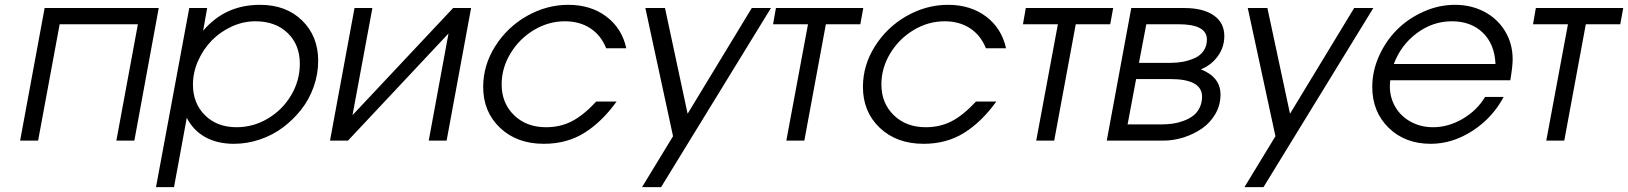

<svg xmlns="http://www.w3.org/2000/svg" viewBox="-20 -580 6716 792"><path d="M63 0 164.1 -546.9H634.8L534.2 0H460L548.8 -480H226.1L137.2 0Z M623.5 191.9 760.7 -546.9H834.5L817.9 -453.1Q908.2 -560.1 1052.7 -560.1Q1160.2 -560.1 1226.3 -495.4Q1292.5 -430.7 1292.5 -329.1Q1292.5 -274.9 1274.2 -222.7Q1255.9 -170.4 1222.9 -128.4Q1189.9 -86.4 1147 -54.2Q1104 -22 1051.5 -4.4Q999 13.2 944.8 13.2Q876.5 13.2 826.7 -14.4Q776.9 -42 750.5 -94.2L697.8 191.9ZM775.9 -231Q775.9 -153.8 825.7 -104.5Q875.5 -55.2 955.6 -55.2Q1024.9 -55.2 1085.2 -91.1Q1145.5 -127 1181.2 -187.5Q1216.8 -248 1216.8 -316.9Q1216.8 -395.5 1166.5 -443.8Q1116.2 -492.2 1033.7 -492.2Q983.4 -492.2 935.8 -470.5Q888.2 -448.7 853.3 -412.8Q818.4 -377 797.1 -329.1Q775.9 -281.2 775.9 -231Z M1341.3 0 1442.4 -546.9H1516.1L1434.1 -105L1849.1 -546.9H1923.3L1822.3 0H1748.5L1830.1 -441.9L1415.5 0Z M2439.5 -161.1H2523.4Q2462.9 -77.1 2390.6 -32Q2318.4 13.2 2223.1 13.2Q2112.3 13.2 2042.7 -52.7Q1973.1 -118.7 1973.1 -221.2Q1973.1 -311 2022.9 -389.6Q2072.8 -468.3 2153.8 -514.2Q2234.9 -560.1 2324.2 -560.1Q2417 -560.1 2481.2 -511.7Q2545.4 -463.4 2563.5 -380.9H2480.5Q2459 -434.6 2415 -463.4Q2371.1 -492.2 2310.1 -492.2Q2242.7 -492.2 2182.4 -456.1Q2122.1 -419.9 2085.7 -359.6Q2049.3 -299.3 2049.3 -231.9Q2049.3 -154.8 2100.3 -105Q2151.4 -55.2 2232.4 -55.2Q2291 -55.2 2338.6 -79.6Q2386.2 -104 2439.5 -161.1Z M2628.4 191.9 2756.3 -18.1 2642.1 -546.9H2723.1L2816.4 -110.8L3081.1 -546.9H3160.2L2707 191.9Z M3223.6 0 3313 -480H3168.9L3180.7 -546.9H3541L3528.8 -480H3386.7L3297.9 0Z M4005.9 -161.1H4089.8Q4029.3 -77.1 3957 -32Q3884.8 13.2 3789.6 13.2Q3678.7 13.2 3609.1 -52.7Q3539.6 -118.7 3539.6 -221.2Q3539.6 -311 3589.4 -389.6Q3639.2 -468.3 3720.2 -514.2Q3801.3 -560.1 3890.6 -560.1Q3983.4 -560.1 4047.6 -511.7Q4111.8 -463.4 4129.9 -380.9H4046.9Q4025.4 -434.6 3981.4 -463.4Q3937.5 -492.2 3876.5 -492.2Q3809.1 -492.2 3748.8 -456.1Q3688.5 -419.9 3652.1 -359.6Q3615.7 -299.3 3615.7 -231.9Q3615.7 -154.8 3666.7 -105Q3717.8 -55.2 3798.8 -55.2Q3857.4 -55.2 3905 -79.6Q3952.6 -104 4005.9 -161.1Z M4254.4 0 4343.8 -480H4199.7L4211.4 -546.9H4571.8L4559.6 -480H4417.5L4328.6 0Z M4545.4 0 4646.5 -546.9H4865.2Q4942.9 -546.9 4986.6 -516.6Q5030.3 -486.3 5030.3 -431.2Q5030.3 -385.7 5003.7 -348.6Q4977.1 -311.5 4933.6 -293.9Q5014.6 -262.2 5014.6 -189.9Q5014.6 -146.5 4993.2 -109.6Q4971.7 -72.8 4937.3 -49.3Q4902.8 -25.9 4861.6 -12.9Q4820.3 0 4779.3 0ZM4631.3 -66.9H4772.5Q4795.9 -66.9 4817.9 -70.1Q4839.8 -73.2 4862.3 -81.5Q4884.8 -89.8 4901.4 -102.3Q4918 -114.7 4928.2 -135.3Q4938.5 -155.8 4938.5 -181.2Q4938.5 -253.9 4807.6 -253.9H4666.5ZM4678.2 -320.8H4811.5Q4836.9 -320.8 4860.6 -325.4Q4884.3 -330.1 4907.5 -340.1Q4930.7 -350.1 4944.6 -370.1Q4958.5 -390.1 4958.5 -417Q4958.5 -480 4841.3 -480H4708.5Z M5113.3 191.9 5241.2 -18.1 5127 -546.9H5208L5301.3 -110.8L5565.9 -546.9H5645L5191.9 191.9Z M6106 -180.2H6182.6Q6136.7 -93.8 6054 -40.3Q5971.2 13.2 5881.8 13.2Q5775.4 13.2 5708 -53Q5640.6 -119.1 5640.6 -221.2Q5640.6 -287.1 5668.9 -349.9Q5697.3 -412.6 5743.7 -458.5Q5790 -504.4 5852.8 -532.2Q5915.5 -560.1 5981.9 -560.1Q6047.9 -560.1 6102.1 -532Q6156.2 -503.9 6188 -452.1Q6219.7 -400.4 6219.7 -335Q6219.7 -306.2 6210 -249H5714.8Q5708 -195.3 5729.5 -150.6Q5751 -106 5794.2 -80.6Q5837.4 -55.2 5891.6 -55.2Q5954.1 -55.2 6013.2 -89.6Q6072.3 -124 6106 -180.2ZM5729.5 -315.9H6148.9Q6145.5 -397.5 6096.9 -444.8Q6048.3 -492.2 5968.8 -492.2Q5890.6 -492.2 5824.7 -443.4Q5758.8 -394.5 5729.5 -315.9Z M6358.4 0 6447.8 -480H6303.7L6315.4 -546.9H6675.8L6663.6 -480H6521.5L6432.6 0Z"/></svg>

Font: Involve
Style: Italic
Weight: 400
Italic angle: -10.5°
Designer: Stefan Peev
Foundry: Context Ltd.
Version: Version 1.001